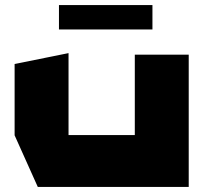

<svg xmlns="http://www.w3.org/2000/svg" viewBox="-20 -742 807 762"><path d="M130 0 38 -205V-488L251 -531H252V-206H515V-525H729V0ZM214 -625V-722H585V-625Z"/></svg>

Font: Foldit Thin ExtraBold
Style: Regular
Weight: 800
Version: Version 1.003